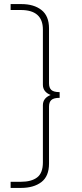

<svg xmlns="http://www.w3.org/2000/svg" viewBox="-20 -720 400 940"><path d="M190 -205Q190 -240 228 -255Q190 -270 190 -305V-575Q190 -671 82 -671H32V-700H85Q146 -700 183 -671Q220 -642 220 -581V-312Q220 -290 231.5 -279.5Q243 -269 272 -269V-241Q243 -241 231.5 -230.5Q220 -220 220 -198V81Q220 143 182.5 171.5Q145 200 83 200H32V170H82Q134 170 162 148.5Q190 127 190 75Z"/></svg>

Font: Fivo Sans Thin
Style: Regular
Weight: 250
Foundry: Alexander Slobzheninov
Version: 1.0